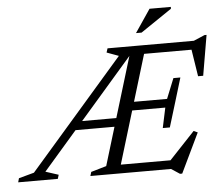

<svg xmlns="http://www.w3.org/2000/svg" viewBox="-130 -931 1191 1028"><g transform="rotate(-5 466.0 -417.0)"><path d="M79 -44 148.5 -21.5 142 0H-71L-65 -21.5L17.5 -44L525 -627.5L461 -651L468 -673H674.5L470.5 0H317L323.5 -21.5L406 -45.5L585 -635L589.5 -632ZM796 30 750.5 0H421L436.5 -46.5H781L740 -34L888.5 -192L910 -182.5L808 30ZM237 -251.5 252 -297H521.5L507 -251.5ZM725.5 -222 748.5 -330H522L536 -375.5H762L805.5 -483.5H843L803.5 -353L763.5 -222ZM938 -482 913.5 -638.5 934 -626.5H611.5L627 -673H932L991.5 -698.5H1002.5L965.5 -482ZM627 -741 710.5 -864.5H825L824.5 -854.5L657 -741Z"/></g></svg>

Font: Newsreader 17pt
Style: Italic
Weight: 400
Italic angle: -17°
Version: Version 1.003